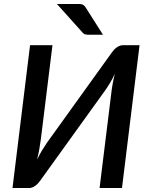

<svg xmlns="http://www.w3.org/2000/svg" viewBox="-20 -948 753 968"><path d="M683.5 -720 595 0H482L540.5 -473.5Q543 -497 547.5 -522.5Q552 -548 559 -576.5Q547.5 -551 534.5 -529.5Q521.5 -508 510 -492L181.5 -35.5Q177 -29 171 -22.8Q165 -16.5 158 -11.5Q151 -6.5 143 -3.2Q135 0 127 0H43L131.5 -720H244.5L186 -246.5Q183 -223.5 178.5 -197.8Q174 -172 167 -143.5Q179 -168.5 192 -190Q205 -211.5 216.5 -228L545 -685Q549.5 -691.5 555.5 -697.8Q561.5 -704 568.5 -709Q575.5 -714 583.2 -717Q591 -720 599 -720ZM371 -928Q379.5 -928 385.5 -927.5Q391.5 -927 396.2 -925Q401 -923 404.8 -919.2Q408.5 -915.5 412.5 -909.5L499 -773H428Q416.5 -773 409.8 -774.5Q403 -776 396 -784L267 -928Z"/></svg>

Font: Lato SemiBold
Style: Italic
Weight: 600
Italic angle: -7°
Designer: Lukasz Dziedzic with Adam Twardoch and Botio Nikoltchev
Foundry: tyPoland Lukasz Dziedzic
Version: Version 2.015; 2015-08-06; http://www.latofonts.com/